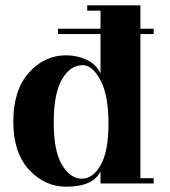

<svg xmlns="http://www.w3.org/2000/svg" viewBox="-20 -690 638 722"><path d="M558 -562H508V-20H558V0H358V-46Q331 12 229 12Q148 12 89 -52Q30 -116 30 -233Q30 -350 88 -416Q146 -482 229 -482Q270 -482 306 -465Q342 -448 358 -414V-562H198V-582H358V-650H308V-670H508V-582H558ZM291 -445Q244 -445 213 -391.5Q182 -338 182 -229.5Q182 -121 213.5 -69.5Q245 -18 287.5 -18Q330 -18 359 -70Q388 -122 388 -226.5Q388 -331 358 -388Q328 -445 291 -445Z"/></svg>

Font: Rozha One
Style: Regular
Weight: 400
Designer: Tim Donaldson, Indian Type Foundry
Foundry: Indian Type Foundry
Version: Version 1.301;PS 1.0;hotconv 1.0.78;makeotf.lib2.5.61930; tt